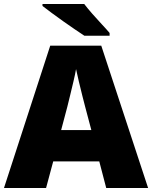

<svg xmlns="http://www.w3.org/2000/svg" viewBox="-20 -947 766 967"><path d="M515 0 480 -134H248L212 0H0L233 -717H490L726 0ZM409 -409Q404 -428 395 -463.5Q386 -499 377 -537Q368 -575 363 -599Q359 -575 350.5 -539Q342 -503 333.5 -468Q325 -433 319 -409L288 -292H440ZM404 -927Q421 -905 444.5 -878Q468 -851 492 -825.5Q516 -800 532 -781V-767H405Q385 -780 356.5 -799.5Q328 -819 297.5 -840.5Q267 -862 239.5 -882.5Q212 -903 194 -917V-927Z"/></svg>

Font: Noto Sans Arabic Blk
Style: Regular
Weight: 900
Designer: Monotype Design Team, Nadine Chahine, Nizar Qandah and Khaled Hosny
Foundry: Monotype Imaging Inc.
Version: Version 2.012; ttfautohint (v1.8.4.7-5d5b)